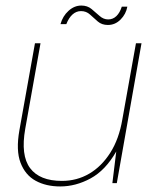

<svg xmlns="http://www.w3.org/2000/svg" viewBox="-20 -660 556 692"><path d="M197 12Q146 12 108.5 -8.5Q71 -29 54 -73.5Q37 -118 50 -191L106 -504H126L71 -196Q54 -100 88.5 -54Q123 -8 203 -8Q257 -8 301.5 -34Q346 -60 377.5 -109.5Q409 -159 421 -230L470 -504H490L401 0H385L399 -114Q360 -46 306.5 -17Q253 12 197 12ZM198 -573Q206 -602 227 -621Q248 -640 273 -640Q295 -640 310 -627.5Q325 -615 339 -602.5Q353 -590 370 -590Q387 -590 399.5 -602Q412 -614 419 -636H439Q434 -609 414.5 -589.5Q395 -570 369 -570Q347 -570 332.5 -582.5Q318 -595 304.5 -607.5Q291 -620 272 -620Q255 -620 241.5 -608Q228 -596 219 -573Z"/></svg>

Font: DM Sans Thin
Style: Italic
Weight: 250
Italic angle: -10°
Designer: Colophon Foundry, Jonny Pinhorn
Foundry: Colophon Foundry
Version: Version 4.004;gftools[0.9.30]